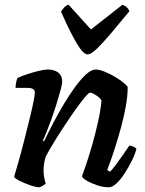

<svg xmlns="http://www.w3.org/2000/svg" viewBox="-20 -795 614 815"><path d="M147 0Q133 0 108.5 -8.5Q84 -17 63 -27.5Q42 -38 40 -45Q48 -71 60 -113.5Q72 -156 84.5 -206Q97 -256 109 -304Q117 -337 122.5 -365Q128 -393 128 -402Q128 -422 97 -422H46Q46 -433 48.5 -445Q51 -457 54 -464Q69 -471 94 -479.5Q119 -488 144 -494Q169 -500 182 -500Q210 -500 227 -487Q244 -474 244 -449Q244 -438 237 -412Q230 -386 220 -354Q210 -322 198.5 -290Q187 -258 177 -233Q167 -208 162 -199L167 -195Q183 -229 204.5 -270Q226 -311 250 -351.5Q274 -392 298.5 -425.5Q323 -459 345.5 -479.5Q368 -500 386 -500Q401 -500 423.5 -491Q446 -482 468 -469Q490 -456 505 -443.5Q520 -431 522 -425Q522 -388 514 -343.5Q506 -299 493.5 -253.5Q481 -208 468.5 -169Q456 -130 446.5 -104Q437 -78 435 -73L447 -66Q457 -76 472 -96Q487 -116 502.5 -138.5Q518 -161 529 -177Q538 -177 547.5 -172Q557 -167 559 -163Q554 -142 540.5 -114.5Q527 -87 510 -60.5Q493 -34 475 -17Q457 0 442 0Q418 0 392.5 -8.5Q367 -17 348.5 -28Q330 -39 328 -47Q333 -60 345 -95Q357 -130 370.5 -177Q384 -224 395.5 -274.5Q407 -325 411 -369Q401 -383 385 -392.5Q369 -402 362 -402Q357 -402 340.5 -382.5Q324 -363 302 -332Q280 -301 255.5 -264Q231 -227 209.5 -192Q188 -157 174 -130Q165 -101 165 -70Q165 -56 167.5 -42.5Q170 -29 174 -15Q169 -11 161.5 -6.5Q154 -2 147 0ZM352 -564Q338 -564 320.5 -588.5Q303 -613 282 -654Q261 -695 239 -746Q245 -755 252 -763Q259 -771 271 -775L366 -670L500 -775Q524 -765 529 -747Q487 -696 452 -654.5Q417 -613 391.5 -588.5Q366 -564 352 -564Z"/></svg>

Font: Texturina
Style: Bold Italic
Weight: 700
Italic angle: -11°
Designer: Guillermo Torres Carreño
Foundry: Omnibus-Type
Version: Version 1.002; ttfautohint (v1.8.3)